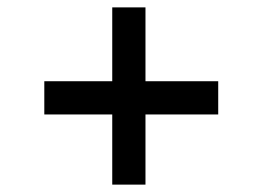

<svg xmlns="http://www.w3.org/2000/svg" viewBox="-20 -600 710 520"><path d="M284 -100V-580H374V-100ZM100 -290V-380H571V-290Z"/></svg>

Font: Gabarito
Style: Regular
Weight: 400
Designer: Leandro Assis / Alvaro Franca / Felipe Casaprima
Foundry: Naipe Foundry
Version: Version 1.000